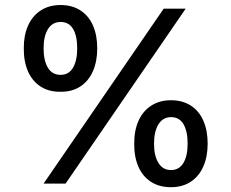

<svg xmlns="http://www.w3.org/2000/svg" viewBox="-20 -742 935 776"><path d="M76.2 -546.9Q75.7 -598.6 93.3 -638.2Q110.8 -677.7 144.5 -699.7Q178.2 -721.7 224.6 -721.7Q272 -721.7 305.4 -699.7Q338.9 -677.7 356 -638.4Q373 -599.1 373 -546.9Q373 -494.1 355.5 -454.1Q337.9 -414.1 304.4 -392.3Q271 -370.6 224.6 -371.1Q177.2 -370.6 143.6 -392.6Q109.9 -414.6 92.8 -454.3Q75.7 -494.1 76.2 -546.9ZM292 -546.9Q292 -596.7 275.4 -625Q258.8 -653.3 224.6 -653.3Q191.4 -652.8 173.8 -624.3Q156.2 -595.7 156.2 -546.9Q156.2 -497.1 173.6 -468.3Q190.9 -439.5 224.6 -439.5Q258.3 -439.5 275.1 -468.3Q292 -497.1 292 -546.9ZM522.5 -161.1Q522 -213.4 539.6 -253.2Q557.1 -293 591.1 -314.9Q625 -336.9 670.9 -336.9Q718.3 -336.9 751.7 -314.9Q785.2 -293 802.2 -253.4Q819.3 -213.9 819.3 -161.1Q819.3 -108.9 801.8 -69.1Q784.2 -29.3 750.7 -7.3Q717.3 14.6 670.9 14.6Q623.5 14.6 589.8 -7.3Q556.2 -29.3 539.1 -68.8Q522 -108.4 522.5 -161.1ZM738.3 -161.1Q738.3 -211.4 721.7 -240Q705.1 -268.6 670.9 -268.6Q637.7 -268.1 620.1 -239Q602.5 -210 602.5 -161.1Q602.5 -112.3 620.4 -83.5Q638.2 -54.7 670.9 -54.7Q704.1 -54.7 721.2 -83.3Q738.3 -111.8 738.3 -161.1ZM641.6 -707H730.5L245.1 0H156.2Z"/></svg>

Font: WEMIX Pretendard Medium
Style: Regular
Weight: 500
Designer: Base glyphs from Inter by Rasmus Andersson; Hangeul glyphs from Noto Sans CJK(Source Han Sans) by Jang Soo-young and Kan
Foundry: Kil Hyung-jin
Version: Version 1.000